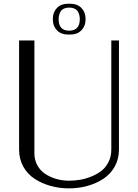

<svg xmlns="http://www.w3.org/2000/svg" viewBox="-20 -1011 748 1041"><path d="M362.3 -990.7Q398.9 -990.7 421.4 -967.8Q443.8 -944.8 443.8 -910.2V-904.3Q443.8 -869.6 421.4 -846.7Q398.9 -823.7 362.3 -823.7H347.7Q311 -823.7 288.8 -846.7Q266.6 -869.6 266.6 -904.3V-910.2Q266.6 -944.8 288.8 -967.8Q311 -990.7 347.7 -990.7ZM355 -844.7Q412.6 -844.7 412.6 -907.2Q412.6 -916.5 410.9 -925.3Q409.2 -934.1 404.1 -945.1Q398.9 -956.1 386.2 -962.9Q373.5 -969.7 355 -969.7Q336.4 -969.7 324 -962.9Q311.5 -956.1 306.4 -944.8Q301.3 -933.6 299.6 -925Q297.9 -916.5 297.9 -907.2Q297.9 -844.7 355 -844.7ZM625 -791.5V-200.2Q625 -148.4 601.8 -107.4Q578.6 -66.4 540 -41.3Q501.5 -16.1 453.6 -2.9Q405.8 10.3 354 10.3Q302.2 10.3 254.6 -2.9Q207 -16.1 168.2 -41.3Q129.4 -66.4 106.4 -107.4Q83.5 -148.4 83.5 -200.2V-791.5H166.5V-179.2Q166.5 -143.6 182.6 -114.5Q198.7 -85.4 225.6 -67.9Q252.4 -50.3 285.4 -40.8Q318.4 -31.2 354 -31.2Q383.3 -31.2 413.1 -36.1Q442.9 -41 474.1 -53.5Q505.4 -65.9 529.3 -84.2Q553.2 -102.5 568.4 -132.6Q583.5 -162.6 583.5 -200.2V-791.5Z"/></svg>

Font: Resagnicto
Style: Regular
Weight: 500
Version: Version 0.9991